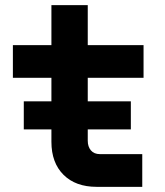

<svg xmlns="http://www.w3.org/2000/svg" viewBox="-20 -725 640 745"><path d="M72.3 -222.9V-331.8H487.7V-222.9ZM355 0Q273.4 0 226.5 -46.7Q179.5 -93.4 179.5 -174.7V-423H30V-550H179.5V-705H320.5V-550H537V-423H320.5V-179Q320.5 -155.9 332.7 -141.5Q345 -127 367.7 -127H532V0Z"/></svg>

Font: JetBrains Mono
Style: Regular
Weight: 400
Monospace: yes
Designer: Philipp Nurullin, Konstantin Bulenkov
Foundry: JetBrains
Version: Version 2.305